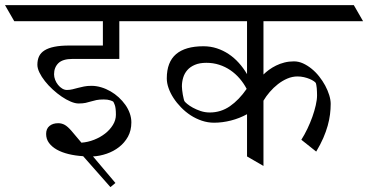

<svg xmlns="http://www.w3.org/2000/svg" viewBox="-62 -665 1476 770"><path d="M561 -580.1H416.5V-428.7H229Q189.5 -428.7 172.1 -411.6Q154.8 -394.5 154.8 -367.2Q154.8 -356 159.2 -344.7Q163.6 -333.5 170.9 -324.5Q178.2 -315.4 187.5 -309.8Q196.8 -304.2 206.1 -304.2Q218.3 -304.2 228.8 -306.9Q239.3 -309.6 250.5 -312.5Q261.7 -315.4 274.7 -318.1Q287.6 -320.8 304.7 -320.8Q324.2 -320.8 343.8 -314.9Q363.3 -309.1 381.1 -298.8Q398.9 -288.6 414.1 -274.7Q429.2 -260.7 440.7 -244.6Q452.1 -228.5 458.5 -210.4Q464.8 -192.4 464.8 -174.3Q464.8 -141.6 451.2 -116.9Q437.5 -92.3 415.5 -75.2Q393.6 -58.1 366 -48.6Q338.4 -39.1 311 -37.6L400.9 68.8L380.9 85.4L271.5 -38.6Q240.2 -40.5 213.1 -47.1Q186 -53.7 166 -64.9Q146 -76.2 134.5 -91.8Q123 -107.4 123 -127.9Q123 -148.9 136.5 -159.9Q149.9 -170.9 171.4 -170.9Q185.5 -170.9 197.5 -164.3Q209.5 -157.7 225.1 -139.6L264.6 -92.8Q290.5 -94.7 315.4 -104.5Q340.3 -114.3 359.6 -129.4Q378.9 -144.5 390.9 -164.1Q402.8 -183.6 402.8 -204.6Q402.8 -231.9 398.4 -243.7Q394 -255.4 392.1 -257.3Q390.1 -259.3 379.9 -262.7Q369.6 -266.1 354 -266.1Q336.4 -266.1 324.7 -263.7Q313 -261.2 302.7 -258.1Q292.5 -254.9 281.2 -252.4Q270 -250 252.9 -250Q239.3 -250 221.4 -257.6Q203.6 -265.1 185.3 -277.6Q167 -290 149.4 -306.2Q131.8 -322.3 118.2 -339.6Q104.5 -356.9 96.2 -374Q87.9 -391.1 87.9 -405.3Q87.9 -424.8 94.7 -439.2Q101.6 -453.6 116.9 -463.1Q132.3 -472.7 156.5 -477.5Q180.7 -482.4 215.8 -482.4H350.6V-580.1H-4.9L-42 -644.5H523.9Z M928.7 -207Q898.4 -190.4 864 -181.6Q829.6 -172.9 796.4 -172.9Q771.5 -172.9 747.6 -180.9Q723.6 -189 702.6 -202.6Q681.6 -216.3 664.1 -234.4Q646.5 -252.4 633.8 -272Q621.1 -291.5 614 -311.8Q606.9 -332 606.9 -350.6Q606.9 -416 644 -447.8Q681.2 -479.5 753.9 -479.5Q782.2 -479.5 807.6 -471.2Q833 -462.9 855 -448.2Q877 -433.6 895.5 -413.1Q914.1 -392.6 928.7 -367.7V-580.1H514.2L477.1 -644.5H1356.9L1394 -580.1H994.6V-366.2Q1003.9 -375.5 1016.8 -385Q1029.8 -394.5 1045.2 -402.1Q1060.5 -409.7 1078.6 -414.3Q1096.7 -418.9 1116.7 -418.9Q1135.3 -418.9 1153.1 -410.9Q1170.9 -402.8 1187.5 -389.4Q1204.1 -376 1218 -358.4Q1231.9 -340.8 1242.2 -321.8Q1252.4 -302.7 1258.3 -283.7Q1264.2 -264.6 1264.2 -248.5Q1264.2 -228 1261.5 -206.3Q1258.8 -184.6 1252.2 -160.9Q1245.6 -137.2 1234.4 -111.3Q1223.1 -85.4 1206.1 -57.1L1146.5 -104.5Q1159.2 -124.5 1170.7 -148.4Q1182.1 -172.4 1190.7 -196.3Q1199.2 -220.2 1204.3 -242.7Q1209.5 -265.1 1209.5 -282.7Q1209.5 -288.6 1209.2 -296.4Q1209 -304.2 1208.3 -311.5Q1207.5 -318.8 1206.5 -324.5Q1205.6 -330.1 1204.6 -332Q1202.6 -335.4 1196 -339.8Q1189.5 -344.2 1179.7 -348.4Q1169.9 -352.5 1157.2 -355.5Q1144.5 -358.4 1130.9 -358.4Q1110.4 -358.4 1090.3 -349.9Q1070.3 -341.3 1052.5 -327.4Q1034.7 -313.5 1019.8 -296.1Q1004.9 -278.8 994.6 -261.2V0.5L928.7 -37.6ZM927.2 -308.6Q915.5 -331.1 898.9 -350.3Q882.3 -369.6 861.8 -383.5Q841.3 -397.5 817.1 -405.3Q793 -413.1 765.6 -413.1Q738.3 -413.1 719.5 -405Q700.7 -397 689.2 -383.8Q677.7 -370.6 672.6 -353.5Q667.5 -336.4 667.5 -318.4Q667.5 -313 668.5 -304Q669.4 -294.9 671.1 -285.6Q672.9 -276.4 674.6 -269Q676.3 -261.7 677.7 -259.3Q679.7 -255.9 688.7 -248.3Q697.8 -240.7 711.4 -233.2Q725.1 -225.6 742.7 -219.7Q760.3 -213.9 779.3 -213.9Q823.7 -213.9 860.1 -239Q896.5 -264.2 927.2 -308.6Z"/></svg>

Font: Kurinto Seri
Style: Regular
Weight: 400
Designer: Kurinto was developed by Clint Goss from a range of fonts that are compatible with the SIL Open Font License Version 1.1
Foundry: Clinton F. Goss
Version: Version 2.196; July 25, 2020